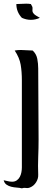

<svg xmlns="http://www.w3.org/2000/svg" viewBox="-58 -762 247 1045"><path d="M31 -740Q45 -740 58 -741Q71 -742 85 -742Q91 -742 97.5 -741.5Q104 -741 110 -740Q120 -725 119 -717Q118 -709 118.5 -702Q119 -695 126 -687Q133 -679 159 -665Q135 -654 110 -654Q85 -654 61 -665Q31 -697 31 -740ZM22 -487Q38 -490 55 -490Q72 -490 87.5 -488.5Q103 -487 120 -487Q140 -468 145 -441.5Q150 -415 150 -389Q150 -292 151 -196.5Q152 -101 152 -4Q152 44 150 92.5Q148 141 150 189Q151 210 138.5 230Q126 250 106 258Q95 263 83.5 261Q72 259 61 263Q49 260 33.5 259Q18 258 3.5 254.5Q-11 251 -22.5 243Q-34 235 -38 219Q-27 221 -15.5 224Q-4 227 8 227Q23 227 33.5 219.5Q44 212 50 200.5Q56 189 58.5 175.5Q61 162 61 149V-325Q61 -372 54.5 -410Q48 -448 22 -487Z"/></svg>

Font: Augsburger Schrift CAT
Style: Regular
Weight: 400
Designer: Peter Wiegel nach Roos&Junge Offenbach
Foundry: CAT-Fonts, Peter Wiegel
Version: Version 1.000